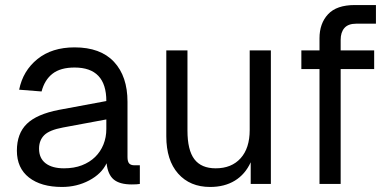

<svg xmlns="http://www.w3.org/2000/svg" viewBox="-20 -730 1554 762"><path d="M226 12Q143 12 95 -25.5Q47 -63 47 -132Q47 -200 86.5 -238.5Q126 -277 214 -294L402 -329Q402 -462 276 -462Q220 -462 188.5 -437.5Q157 -413 145 -367L56 -374Q71 -449 128.5 -495.5Q186 -542 276 -542Q379 -542 432.5 -484.5Q486 -427 486 -326V-107Q486 -89 492.5 -81.5Q499 -74 514 -74H535V0Q530 1 521.5 1.5Q513 2 503 2Q455 2 431.5 -17.5Q408 -37 403 -82Q383 -40 334 -14Q285 12 226 12ZM234 -62Q274 -62 305 -74Q336 -86 357.5 -107Q379 -128 390.5 -156.5Q402 -185 402 -218V-256L230 -224Q176 -214 155.5 -193.5Q135 -173 135 -140Q135 -102 161 -82Q187 -62 234 -62Z M814 12Q734 12 687 -41Q640 -94 640 -189V-530H724V-212Q724 -134 751.5 -98Q779 -62 836 -62Q899 -62 935 -102Q971 -142 971 -214V-530H1055V0H975V-86Q953 -38 912 -13Q871 12 814 12Z M1248 0V-456H1176V-530H1248V-578Q1248 -637 1282 -673.5Q1316 -710 1388 -710H1472V-636H1394Q1362 -636 1347 -619Q1332 -602 1332 -572V-530H1465V-456H1332V0Z"/></svg>

Font: Geist
Style: Regular
Weight: 400
Designer: Basement.studio, Andrés Briganti, Mateo Zaragoza
Foundry: Basement.studio, Vercel, Andrés Briganti, Guido Ferreyra, Mateo Zaragoza
Version: Version 1.401